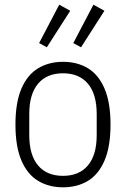

<svg xmlns="http://www.w3.org/2000/svg" viewBox="-20 -788 538 820"><path d="M249 12Q189 12 143 -15.5Q97 -43 71.5 -102.5Q46 -162 46 -256Q46 -350 71.5 -409.5Q97 -469 143 -496.5Q189 -524 249 -524Q310 -524 355.5 -496.5Q401 -469 426.5 -409.5Q452 -350 452 -256Q452 -162 426.5 -102.5Q401 -43 355.5 -15.5Q310 12 249 12ZM249 -37Q318 -37 355.5 -81.5Q393 -126 393 -211V-301Q393 -386 355.5 -430.5Q318 -475 249 -475Q180 -475 142.5 -430.5Q105 -386 105 -301V-211Q105 -126 142.5 -81.5Q180 -37 249 -37ZM280 -742 180 -586 147 -604 233 -768ZM426 -742 326 -586 293 -604 379 -768Z"/></svg>

Font: IBM Plex Sans Condensed Light
Style: Regular
Weight: 300
Width: 3
Designer: Mike Abbink, Paul van der Laan, Pieter van Rosmalen
Foundry: Bold Monday
Version: Version 3.201